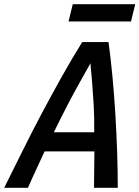

<svg xmlns="http://www.w3.org/2000/svg" viewBox="-74 -893 663 913"><path d="M-54 0Q-11 -86 33.5 -176Q78 -266 125.5 -355.5Q173 -445 221 -530.5Q269 -616 317 -693H442Q453 -613 461 -526.5Q469 -440 474.5 -350.5Q480 -261 483 -172.5Q486 -84 486 0H373Q373 -44 374 -87Q375 -130 375 -173H138Q119 -131 98.5 -87.5Q78 -44 59 0ZM182 -264H374Q375 -335 371.5 -394Q368 -453 364 -502Q360 -551 356 -592Q332 -549 304.5 -500Q277 -451 246.5 -392.5Q216 -334 182 -264ZM252 -791 272 -873H569L549 -791Z"/></svg>

Font: Ubuntu Sans Mono Medium
Style: Italic
Weight: 500
Italic angle: -13.5°
Monospace: yes
Designer: Dalton Maag Ltd
Foundry: Dalton Maag Ltd
Version: Version 1.006